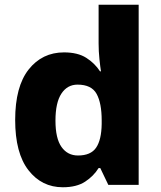

<svg xmlns="http://www.w3.org/2000/svg" viewBox="-20 -780 678 810"><path d="M245 10Q156 10 100 -62Q44 -134 44 -274Q44 -415 101 -487Q158 -559 250 -559Q308 -559 344 -536Q380 -513 402 -479H406Q403 -497 399.5 -530.5Q396 -564 396 -597V-760H565V0H437L403 -71H396Q375 -37 339 -13.5Q303 10 245 10ZM309 -124Q363 -124 385.5 -157Q408 -190 409 -257V-272Q409 -345 387.5 -384Q366 -423 307 -423Q264 -423 239 -385Q214 -347 214 -271Q214 -196 239.5 -160Q265 -124 309 -124Z"/></svg>

Font: Noto Sans Malayalam ExtraBold
Style: Regular
Weight: 800
Designer: Jelle Bosma - Monotype Design Team
Foundry: Monotype Imaging Inc.
Version: Version 2.104; ttfautohint (v1.8.4.7-5d5b)